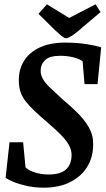

<svg xmlns="http://www.w3.org/2000/svg" viewBox="-20 -857 488 888"><path d="M183 11Q141 11 104.5 3Q68 -5 42 -16Q16 -27 6 -35L24 -199H87L98 -83Q112 -69 141 -59.5Q170 -50 206 -50Q260 -50 285.5 -73.5Q311 -97 311 -141Q311 -163 299.5 -184.5Q288 -206 265 -230Q242 -254 207 -284Q171 -315 144.5 -339.5Q118 -364 100.5 -386Q83 -408 75 -431.5Q67 -455 67 -486Q67 -538 92 -577Q117 -616 165 -638Q213 -660 281 -660Q335 -660 379.5 -653Q424 -646 448 -638L431 -468H371L362 -574Q345 -586 317 -592.5Q289 -599 259 -599Q209 -599 188.5 -579Q168 -559 168 -530Q168 -511 178 -492.5Q188 -474 211 -452Q234 -430 270 -397Q305 -368 337 -336.5Q369 -305 390 -269.5Q411 -234 411 -191Q411 -129 382.5 -84Q354 -39 303 -14Q252 11 183 11ZM286 -680Q280 -680 270 -687Q260 -694 249.5 -704Q239 -714 231 -721L158 -793L197 -837L300 -774L422 -837L445 -801L362 -731Q341 -712 326 -701Q311 -690 301 -685Q291 -680 286 -680Z"/></svg>

Font: Faustina SemiBold
Style: Italic
Weight: 600
Italic angle: -8°
Designer: Alfonso Garcia
Foundry: http://www.omnibus-type.com
Version: Version 1.200